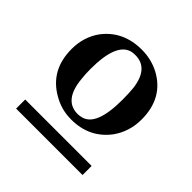

<svg xmlns="http://www.w3.org/2000/svg" viewBox="-108 -668 511 511"><g transform="rotate(45 147.5 -412.0)"><path d="M85.9 -453.1Q85.9 -552.7 131.8 -562.5Q138.7 -563.5 144.5 -563.5Q193.4 -563.5 202.1 -499Q204.1 -479.5 204.1 -455.1Q204.1 -355.5 160.2 -345.7Q153.3 -343.8 146.5 -343.8Q94.7 -343.8 87.9 -417Q85.9 -433.6 85.9 -453.1ZM146.5 -585.9Q76.2 -585.9 37.1 -534.2Q12.7 -500 12.7 -455.1Q12.7 -376 76.2 -339.8Q107.4 -321.3 144.5 -321.3Q212.9 -321.3 252 -373Q277.3 -408.2 277.3 -454.1Q277.3 -535.2 211.9 -570.3Q181.6 -585.9 146.5 -585.9ZM20.5 -238.3H270.5V-272.5H20.5Z"/></g></svg>

Font: Abhaya Libre Medium
Style: Regular
Weight: 500
Designer: Pushpananda Ekanayake, Sol Matas, Pathum Egodawatta
Foundry: Mooniak
Version: Version 1.050 ; ttfautohint (v1.6)